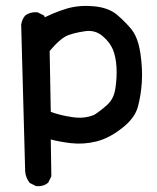

<svg xmlns="http://www.w3.org/2000/svg" viewBox="-20 -508 540 659"><path d="M103 130.4 83.5 120.6 82 119.6 81.1 118.7Q68.4 102.1 66.4 80.6V80.1L52.7 -422.9V-423.3Q55.2 -440.9 65.9 -454.1L66.4 -454.6L66.9 -455.1Q84 -467.8 107.9 -465.8H108.9L109.9 -465.3L129.4 -455.6L131.3 -454.6L132.3 -452.1L133.8 -448.7Q147 -455.1 159.9 -460.7Q172.9 -466.3 186 -470.9Q199.2 -475.6 212.4 -479.5Q255.4 -491.2 303.7 -486.3Q328.1 -483.9 347.4 -476.8Q366.7 -469.7 380.9 -458Q389.6 -450.7 398.2 -442.6Q406.7 -434.6 414.8 -426Q422.9 -417.5 430.2 -408.7Q434.1 -403.8 437.7 -398.2Q441.4 -392.6 444.3 -386.5Q447.3 -380.4 450 -373.3Q452.6 -366.2 454.8 -358.6Q457 -351.1 458.7 -342.5Q460.4 -334 461.9 -325.2Q469.7 -270.5 466.8 -226.1Q463.9 -181.6 453.6 -142.6Q442.9 -102.1 398.4 -67.9Q355 -33.7 311 -22.5Q267.1 -11.7 223.6 -16.6Q185.5 -21 154.3 -29.3L156.2 95.7V97.2L155.8 98.1L146 117.7L145.5 119.1L144.5 119.6Q128.9 132.8 105 130.9H104ZM303.2 -113.8Q322.3 -125.5 346.7 -147Q370.6 -168 376 -204.1Q381.8 -241.7 379.9 -276.9Q377.9 -312 367.7 -337.4Q357.4 -362.8 332 -384.3Q307.6 -404.8 275.4 -401.4Q264.2 -399.9 253.7 -397.9Q243.2 -396 233.2 -393.3Q223.1 -390.6 213.9 -387.2Q187.5 -377 150.4 -333L154.3 -124Q187.5 -111.8 228 -106Q269.5 -99.6 303.2 -113.8Z"/></svg>

Font: NaikaiFont
Style: SemiBold
Weight: 600
Version: Version 1.89